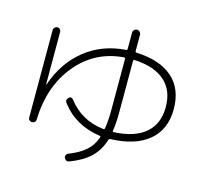

<svg xmlns="http://www.w3.org/2000/svg" viewBox="-119 -941 1238 1139"><g transform="rotate(15 500.0 -371.5)"><path d="M618.2 -624Q610.4 -624 610.4 -616.2V-297.9Q610.4 -232.4 602.5 -186.5Q600.6 -178.7 610.4 -178.7Q736.3 -184.6 802.7 -241.7Q869.1 -298.8 869.1 -401.9Q869.1 -504.9 804.7 -561.5Q740.2 -618.2 618.2 -624ZM102.5 -131.8V-670.9Q102.5 -679.7 109.9 -686.5Q117.2 -693.4 126 -693.4Q135.7 -693.4 142.1 -686.5Q148.4 -679.7 148.4 -669.9V-349.6Q148.4 -348.6 149.4 -348.6Q151.4 -348.6 151.4 -349.6Q200.2 -492.2 305.2 -575.7Q410.2 -659.2 552.7 -668.9Q561.5 -668.9 561.5 -677.7V-777.3Q561.5 -787.1 568.8 -794.4Q576.2 -801.8 585.9 -801.8Q595.7 -801.8 603 -794.4Q610.4 -787.1 610.4 -777.3V-677.7Q610.4 -668.9 619.1 -668.9Q763.7 -663.1 840.8 -594.7Q918 -526.4 918 -402.3Q918 -277.3 835.4 -208Q752.9 -138.7 600.6 -133.8Q593.8 -133.8 589.8 -125Q568.4 -57.6 523.4 -15.1Q478.5 27.3 401.4 56.6Q379.9 65.4 369.1 43.9Q365.2 36.1 368.7 27.3Q372.1 18.6 379.9 15.6Q445.3 -9.8 483.4 -43Q521.5 -76.2 539.1 -127Q543 -134.8 533.2 -136.7Q380.9 -158.2 293.9 -273.4Q281.2 -289.1 297.9 -305.7Q311.5 -319.3 326.2 -302.7Q406.2 -196.3 544.9 -180.7Q551.8 -179.7 553.7 -188.5Q561.5 -239.3 561.5 -297.9V-616.2Q561.5 -623 552.7 -623Q377.9 -609.4 266.1 -474.1Q154.3 -338.9 148.4 -130.9Q148.4 -122.1 141.1 -116.2Q133.8 -110.4 125 -110.4Q116.2 -110.4 109.4 -116.7Q102.5 -123 102.5 -131.8Z"/></g></svg>

Font: Rounded Mgen+ 1m light
Style: Regular
Weight: 200
Designer: [Source Han Sans]
Ryoko NISHIZUKA  (kana & ideographs); Paul D. Hunt (Latin, Greek & Cyrillic); Wenlong ZHANG  (bopomofo
Version: Version 1.059.20150602